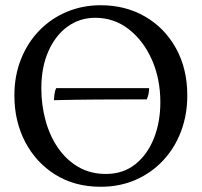

<svg xmlns="http://www.w3.org/2000/svg" viewBox="-20 -705 771 734"><path d="M365 9Q266 9 192 -37Q118 -83 76.5 -162Q35 -241 35 -340Q35 -416 60.5 -479.5Q86 -543 131 -589Q176 -635 236 -660Q296 -685 365 -685Q460 -685 535 -641.5Q610 -598 653 -520Q696 -442 696 -340Q696 -266 672 -202.5Q648 -139 603.5 -91.5Q559 -44 498.5 -17.5Q438 9 365 9ZM385 -40Q450 -40 496.5 -76.5Q543 -113 568 -175.5Q593 -238 593 -314Q593 -404 560.5 -477Q528 -550 472 -593.5Q416 -637 344 -637Q285 -637 238.5 -603.5Q192 -570 165 -509Q138 -448 138 -367Q138 -304 154 -245Q170 -186 201.5 -140Q233 -94 279 -67Q325 -40 385 -40ZM186 -322Q186 -328 188 -343.5Q190 -359 195 -368H550Q550 -358 548 -347Q546 -336 541 -325Q525 -325 473 -325Q421 -325 346.5 -324.5Q272 -324 186 -322Z"/></svg>

Font: Vollkorn
Style: Regular
Weight: 400
Designer: Friedrich Althausen
Foundry: Friedrich Althausen
Version: Version 4.104